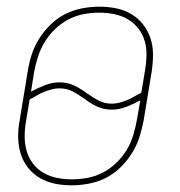

<svg xmlns="http://www.w3.org/2000/svg" viewBox="-20 -548 540 576"><path d="M195 8Q169 8 144.5 3Q120 -2 99.5 -14Q79 -26 64 -45Q49 -64 42 -87Q35 -110 34.5 -135.5Q34 -161 39 -187L63 -333Q67 -359 75 -384Q83 -409 97.5 -432Q112 -455 132 -474.5Q152 -494 176 -506Q200 -518 226.5 -523Q253 -528 278 -528Q304 -528 328.5 -523Q353 -518 373.5 -506Q394 -494 409 -475Q424 -456 431.5 -433Q439 -410 439 -384.5Q439 -359 435 -333L411 -187Q406 -161 398 -136Q390 -111 375.5 -88Q361 -65 341 -45.5Q321 -26 297 -14Q273 -2 246.5 3Q220 8 195 8ZM316 -237Q327 -237 338.5 -240Q350 -243 361 -247.5Q372 -252 383 -258.5Q394 -265 404 -270L415 -336Q419 -359 419.5 -381.5Q420 -404 414 -425Q408 -446 394.5 -463Q381 -480 363 -490.5Q345 -501 323 -505.5Q301 -510 278 -510Q254 -510 230.5 -505.5Q207 -501 185 -489.5Q163 -478 144.5 -460Q126 -442 113.5 -421Q101 -400 93.5 -376.5Q86 -353 82 -330L73 -273Q93 -284 115 -292.5Q137 -301 158 -301Q183 -301 203.5 -291Q224 -281 242 -267H243Q259 -255 276.5 -246Q294 -237 316 -237ZM195 -10Q219 -10 243 -14.5Q267 -19 289 -30.5Q311 -42 329.5 -60Q348 -78 360.5 -99Q373 -120 380 -143.5Q387 -167 391 -190L401 -247Q381 -236 359 -227.5Q337 -219 316 -219Q291 -219 270 -229Q249 -239 232 -253H231Q215 -265 197.5 -274Q180 -283 158 -283Q147 -283 135.5 -280Q124 -277 112.5 -272.5Q101 -268 90.5 -261.5Q80 -255 69 -250L58 -184Q54 -161 54 -138.5Q54 -116 60 -95Q66 -74 79 -57Q92 -40 110.5 -29.5Q129 -19 150.5 -14.5Q172 -10 195 -10Z"/></svg>

Font: Iosevka SS18 Thin
Style: Italic
Weight: 100
Italic angle: -9°
Monospace: yes
Designer: Belleve Invis
Foundry: Belleve Invis
Version: Version 25.1.1; ttfautohint (v1.8.4)